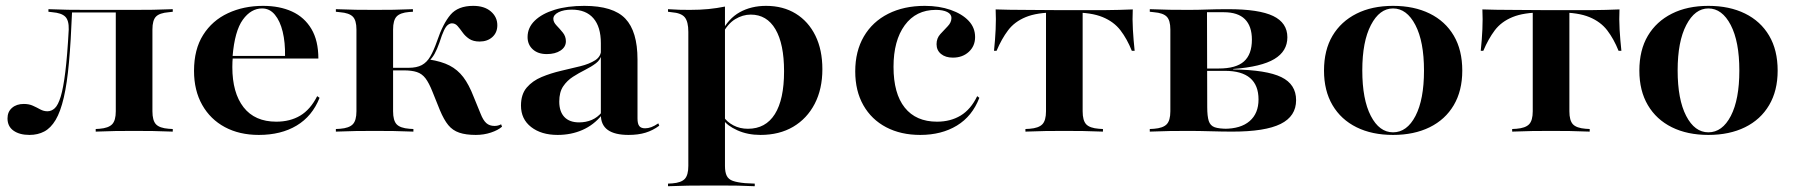

<svg xmlns="http://www.w3.org/2000/svg" viewBox="-20 -449 6134 655"><path d="M437.1 -2.4Q401.6 -2.4 373.4 -2Q345.2 -1.6 306.5 0V-8.9L319.4 -9.7Q350 -12.1 362.5 -25Q375 -37.9 375 -69.4V-208.9H500V-69.4Q500 -37.9 512.1 -25Q524.2 -12.1 555.6 -9.7L569.4 -8.9V0Q530.6 -1.6 501.6 -2Q472.6 -2.4 437.1 -2.4ZM80.6 11.3Q46.8 11.3 26.2 -3.2Q5.6 -17.7 5.6 -45.2Q5.6 -67.7 21 -81Q36.3 -94.4 61.3 -94.4Q79 -94.4 92.3 -88.3Q105.6 -82.3 117.3 -75.8Q129 -69.4 141.9 -69.4Q155.6 -69.4 166.9 -79.8Q178.2 -90.3 187.1 -119.4Q196 -148.4 202.8 -203.6Q209.7 -258.9 214.5 -348.4Q215.3 -379.8 202.4 -392.3Q189.5 -404.8 158.9 -407.3L145.2 -408.9V-417.7Q183.9 -416.1 212.5 -415.7Q241.1 -415.3 276.6 -415.3H283.1H437.1Q472.6 -415.3 501.6 -415.7Q530.6 -416.1 569.4 -417.7V-408.9L555.6 -407.3Q524.2 -404.8 512.1 -392.3Q500 -379.8 500 -348.4V-208.9H375V-408.9L377.4 -406.5H222.6L225.8 -408.1Q221.8 -308.1 215.3 -236.3Q208.9 -164.5 197.6 -116.1Q186.3 -67.7 169.8 -39.9Q153.2 -12.1 131 -0.4Q108.9 11.3 80.6 11.3Z M862.9 11.3Q796.8 11.3 747.2 -15.3Q697.6 -41.9 669.8 -91.1Q641.9 -140.3 641.9 -207.3Q641.9 -280.6 673 -329.8Q704 -379 757.7 -404Q811.3 -429 877.4 -429Q933.9 -429 976.2 -409.7Q1018.5 -390.3 1042.3 -350.4Q1066.1 -310.5 1066.1 -249.2H732.3L730.6 -258.1H952.4Q953.2 -304 944.4 -340.7Q935.5 -377.4 917.7 -398.8Q900 -420.2 874.2 -420.2Q836.3 -420.2 808.5 -381.9Q780.6 -343.5 773.4 -256.5L774.2 -254.8Q773.4 -246.8 773 -238.3Q772.6 -229.8 772.6 -220.2Q772.6 -132.3 810.9 -83.1Q849.2 -33.9 922.6 -33.9Q969.4 -33.9 1004 -54.4Q1038.7 -75 1062.1 -121L1070.2 -115.3Q1045.2 -52.4 991.9 -20.6Q938.7 11.3 862.9 11.3Z M1196 -208.9V-348.4Q1196 -379.8 1183.5 -392.3Q1171 -404.8 1140.3 -407.3L1125.8 -408.9V-417.7Q1165.3 -416.1 1194 -415.7Q1222.6 -415.3 1258.1 -415.3Q1293.5 -415.3 1322.2 -415.7Q1350.8 -416.1 1388.7 -417.7V-408.9L1375.8 -408.1Q1345.2 -405.6 1333.1 -392.7Q1321 -379.8 1321 -348.4V-208.9ZM1258.1 -2.4Q1222.6 -2.4 1194 -2Q1165.3 -1.6 1125.8 0V-8.9L1140.3 -9.7Q1171 -12.1 1183.5 -25Q1196 -37.9 1196 -69.4V-208.9H1321V-69.4Q1321 -37.9 1333.1 -25Q1345.2 -12.1 1376.6 -9.7L1390.3 -8.9V0Q1351.6 -1.6 1322.6 -2Q1293.5 -2.4 1258.1 -2.4ZM1603.2 11.3Q1569.4 11.3 1546.8 3.6Q1524.2 -4 1509.3 -22.2Q1494.4 -40.3 1480.6 -73.4L1455.6 -135.5Q1443.5 -166.1 1431.5 -181.9Q1419.4 -197.6 1402 -203.2Q1384.7 -208.9 1357.3 -208.9H1314.5V-217.7H1374.2Q1401.6 -217.7 1419 -227Q1436.3 -236.3 1448 -256.5Q1459.7 -276.6 1471 -308.9Q1491.1 -368.5 1516.9 -398.8Q1542.7 -429 1594.4 -429Q1632.3 -429 1654.4 -410.1Q1676.6 -391.1 1676.6 -362.9Q1676.6 -337.9 1659.7 -322.6Q1642.7 -307.3 1616.1 -307.3Q1594.4 -307.3 1580.6 -316.5Q1566.9 -325.8 1558.1 -338.3Q1549.2 -350.8 1541.1 -360.1Q1533.1 -369.4 1521.8 -369.4Q1515.3 -369.4 1508.5 -364.5Q1501.6 -359.7 1494.8 -345.6Q1487.9 -331.5 1479 -303.2Q1471 -280.6 1462.5 -265.3Q1454 -250 1441.9 -239.5L1444.4 -246Q1486.3 -239.5 1513.7 -225.4Q1541.1 -211.3 1560.5 -185.9Q1579.8 -160.5 1596 -118.5L1619.4 -61.3Q1628.2 -38.7 1639.1 -29Q1650 -19.4 1666.9 -19.4Q1679.8 -19.4 1689.5 -25L1692.7 -16.9Q1679 -4.8 1654.8 3.2Q1630.6 11.3 1603.2 11.3Z M2029.8 -208.9V-301.6Q2029.8 -357.3 2004.4 -386.7Q1979 -416.1 1930.6 -416.1Q1903.2 -416.1 1885.5 -407.3Q1867.7 -398.4 1867.7 -384.7Q1867.7 -373.4 1878.6 -362.1Q1889.5 -350.8 1900 -337.9Q1910.5 -325 1910.5 -308.1Q1910.5 -288.7 1892.3 -276.6Q1874.2 -264.5 1845.2 -264.5Q1815.3 -264.5 1797.6 -280.6Q1779.8 -296.8 1779.8 -322.6Q1779.8 -354.8 1804.4 -378.6Q1829 -402.4 1872.2 -415.7Q1915.3 -429 1973.4 -429Q2071.8 -429 2113.3 -385.5Q2154.8 -341.9 2154.8 -246V-208.9ZM1882.3 11.3Q1826.6 11.3 1791.9 -15.7Q1757.3 -42.7 1757.3 -88.7Q1757.3 -127.4 1777 -150.4Q1796.8 -173.4 1827.8 -186.3Q1858.9 -199.2 1893.5 -207.3Q1928.2 -215.3 1959.3 -223Q1990.3 -230.6 2010.5 -243.5Q2030.6 -256.5 2030.6 -279L2032.3 -263.7Q2029 -245.2 2012.9 -233.1Q1996.8 -221 1975.8 -210.5Q1954.8 -200 1934.7 -187.1Q1914.5 -174.2 1901.2 -154.4Q1887.9 -134.7 1887.9 -102.4Q1887.9 -68.5 1905.2 -50Q1922.6 -31.5 1955.6 -31.5Q1979 -31.5 1998.8 -39.9Q2018.5 -48.4 2033.1 -66.1V-56.5Q2005.6 -22.6 1966.9 -5.6Q1928.2 11.3 1882.3 11.3ZM2154.8 -45.2Q2154.8 -26.6 2160.9 -19Q2166.9 -11.3 2180.6 -11.3Q2191.1 -11.3 2202 -15.3Q2212.9 -19.4 2225.8 -28.2L2229 -20.2Q2207.3 -4 2182.3 3.6Q2157.3 11.3 2124.2 11.3Q2077.4 11.3 2053.6 -5.6Q2029.8 -22.6 2029.8 -57.3V-208.9H2154.8Z M2391.1 183.9Q2355.6 183.9 2327 184.3Q2298.4 184.7 2258.9 186.3V177.4L2273.4 176.6Q2304 174.2 2316.1 161.3Q2328.2 148.4 2328.2 116.9V-208.9H2453.2V116.9Q2453.2 138.7 2459.3 150.8Q2465.3 162.9 2480.2 168.1Q2495.2 173.4 2521.8 175.8L2554.8 177.4V186.3Q2522.6 184.7 2496.8 184.3Q2471 183.9 2446 183.9Q2421 183.9 2391.1 183.9ZM2593.5 -429Q2651.6 -429 2694.8 -402.4Q2737.9 -375.8 2761.7 -327.4Q2785.5 -279 2785.5 -212.9Q2785.5 -145.2 2759.3 -94.8Q2733.1 -44.4 2685.9 -16.5Q2638.7 11.3 2574.2 11.3Q2530.6 11.3 2495.6 -4.4Q2460.5 -20.2 2446.8 -41.1L2448.4 -50.8Q2459.7 -33.1 2481.9 -21.4Q2504 -9.7 2531.5 -9.7Q2591.9 -9.7 2623.4 -59.7Q2654.8 -109.7 2654.8 -205.6Q2654.8 -299.2 2625.4 -349.2Q2596 -399.2 2541.1 -399.2Q2513.7 -399.2 2487.9 -383.5Q2462.1 -367.7 2443.5 -331.5L2441.1 -338.7Q2464.5 -385.5 2503.6 -407.3Q2542.7 -429 2593.5 -429ZM2328.2 -208.9V-340.3Q2328.2 -375 2316.1 -389.9Q2304 -404.8 2271 -407.3L2258.9 -408.9V-417.7Q2283.1 -416.1 2298.4 -415.7Q2313.7 -415.3 2333.1 -415.3Q2367.7 -415.3 2396.8 -418.1Q2425.8 -421 2453.2 -426.6V-417.7V-208.9Z M3119.4 11.3Q3053.2 11.3 3003.2 -14.9Q2953.2 -41.1 2925.4 -89.9Q2897.6 -138.7 2897.6 -205.6Q2897.6 -274.2 2927 -324.6Q2956.5 -375 3010.1 -402Q3063.7 -429 3134.7 -429Q3183.9 -429 3223 -415.3Q3262.1 -401.6 3284.3 -378.2Q3306.5 -354.8 3306.5 -322.6Q3306.5 -291.9 3285.1 -272.2Q3263.7 -252.4 3230.6 -252.4Q3205.6 -252.4 3190.3 -264.9Q3175 -277.4 3175 -298.4Q3175 -318.5 3187.9 -332.7Q3200.8 -346.8 3213.3 -359.7Q3225.8 -372.6 3225.8 -387.9Q3225.8 -400.8 3211.3 -408.1Q3196.8 -415.3 3172.6 -415.3Q3104.8 -415.3 3066.5 -362.9Q3028.2 -310.5 3028.2 -221Q3028.2 -129.8 3066.5 -81.9Q3104.8 -33.9 3176.6 -33.9Q3222.6 -33.9 3257.3 -54.8Q3291.9 -75.8 3313.7 -121L3321 -115.3Q3296.8 -52.4 3244.4 -20.6Q3191.9 11.3 3119.4 11.3Z M3610.5 -2.4Q3575 -2.4 3546.4 -2Q3517.7 -1.6 3478.2 0V-8.9L3492.7 -9.7Q3523.4 -12.1 3535.9 -25Q3548.4 -37.9 3548.4 -69.4V-208.9H3673.4V-69.4Q3673.4 -37.9 3685.5 -25Q3697.6 -12.1 3729 -9.7L3742.7 -8.9V0Q3704 -1.6 3675 -2Q3646 -2.4 3610.5 -2.4ZM3581.5 -406.5Q3517.7 -406.5 3479.4 -390.7Q3441.1 -375 3419 -345.6Q3396.8 -316.1 3379.8 -275.8H3371Q3375 -313.7 3376.6 -348.8Q3378.2 -383.9 3376.6 -416.9Q3400 -416.1 3423 -415.7Q3446 -415.3 3469.4 -415.3L3581.5 -414.5H3639.5H3751.6Q3775 -414.5 3798 -415.3Q3821 -416.1 3844.4 -416.9Q3842.7 -383.9 3844.8 -348.4Q3846.8 -312.9 3850.8 -275.8H3841.1Q3825 -316.1 3802.4 -345.6Q3779.8 -375 3741.5 -390.7Q3703.2 -406.5 3639.5 -406.5ZM3548.4 -208.9V-409.7H3673.4V-208.9Z M4034.7 -2.4Q3999.2 -2.4 3970.6 -2Q3941.9 -1.6 3902.4 0V-8.9L3916.9 -9.7Q3947.6 -12.1 3960.1 -25Q3972.6 -37.9 3972.6 -69.4V-348.4Q3972.6 -379.8 3960.1 -392.3Q3947.6 -404.8 3916.9 -407.3L3902.4 -408.9V-417.7Q3941.9 -416.1 3970.6 -415.7Q3999.2 -415.3 4034.7 -415.3Q4066.9 -415.3 4098 -416.5Q4129 -417.7 4170.2 -417.7Q4275 -417.7 4323.4 -394.4Q4371.8 -371 4371.8 -321.8Q4371.8 -274.2 4327.4 -247.6Q4283.1 -221 4187.1 -213.7V-212.1Q4300.8 -210.5 4351.2 -185.9Q4401.6 -161.3 4401.6 -107.3Q4401.6 -52.4 4348.8 -26.2Q4296 0 4183.9 0Q4150 0 4110.1 -1.2Q4070.2 -2.4 4035.5 -2.4ZM4098.4 -83.9Q4098.4 -52.4 4103.6 -36.3Q4108.9 -20.2 4123.8 -14.9Q4138.7 -9.7 4168.5 -9.7H4156.5Q4212.9 -9.7 4243.1 -35.9Q4273.4 -62.1 4273.4 -109.7Q4273.4 -158.1 4244.8 -182.7Q4216.1 -207.3 4158.9 -207.3H4071.8V-215.3H4137.9Q4196.8 -215.3 4223.8 -239.5Q4250.8 -263.7 4250.8 -313.7Q4250.8 -359.7 4227 -383.5Q4203.2 -407.3 4154.8 -407.3H4095.2L4097.6 -408.9Z M4732.3 11.3Q4660.5 11.3 4607.7 -14.9Q4554.8 -41.1 4525.8 -90.3Q4496.8 -139.5 4496.8 -208.1Q4496.8 -278.2 4525.8 -327Q4554.8 -375.8 4607.7 -402.4Q4660.5 -429 4732.3 -429Q4804 -429 4857.3 -402.8Q4910.5 -376.6 4939.5 -327.4Q4968.5 -278.2 4968.5 -208.1Q4968.5 -139.5 4939.5 -90.3Q4910.5 -41.1 4857.3 -14.9Q4804 11.3 4732.3 11.3ZM4732.3 2.4Q4779.8 2.4 4808.9 -53.6Q4837.9 -109.7 4837.9 -208.1Q4837.9 -307.3 4808.5 -363.7Q4779 -420.2 4732.3 -420.2Q4686.3 -420.2 4656.9 -363.7Q4627.4 -307.3 4627.4 -208.9Q4627.4 -109.7 4656.5 -53.6Q4685.5 2.4 4732.3 2.4Z M5271 -2.4Q5235.5 -2.4 5206.9 -2Q5178.2 -1.6 5138.7 0V-8.9L5153.2 -9.7Q5183.9 -12.1 5196.4 -25Q5208.9 -37.9 5208.9 -69.4V-208.9H5333.9V-69.4Q5333.9 -37.9 5346 -25Q5358.1 -12.1 5389.5 -9.7L5403.2 -8.9V0Q5364.5 -1.6 5335.5 -2Q5306.5 -2.4 5271 -2.4ZM5241.9 -406.5Q5178.2 -406.5 5139.9 -390.7Q5101.6 -375 5079.4 -345.6Q5057.3 -316.1 5040.3 -275.8H5031.5Q5035.5 -313.7 5037.1 -348.8Q5038.7 -383.9 5037.1 -416.9Q5060.5 -416.1 5083.5 -415.7Q5106.5 -415.3 5129.8 -415.3L5241.9 -414.5H5300H5412.1Q5435.5 -414.5 5458.5 -415.3Q5481.5 -416.1 5504.8 -416.9Q5503.2 -383.9 5505.2 -348.4Q5507.3 -312.9 5511.3 -275.8H5501.6Q5485.5 -316.1 5462.9 -345.6Q5440.3 -375 5402 -390.7Q5363.7 -406.5 5300 -406.5ZM5208.9 -208.9V-409.7H5333.9V-208.9Z M5808.1 11.3Q5736.3 11.3 5683.5 -14.9Q5630.6 -41.1 5601.6 -90.3Q5572.6 -139.5 5572.6 -208.1Q5572.6 -278.2 5601.6 -327Q5630.6 -375.8 5683.5 -402.4Q5736.3 -429 5808.1 -429Q5879.8 -429 5933.1 -402.8Q5986.3 -376.6 6015.3 -327.4Q6044.4 -278.2 6044.4 -208.1Q6044.4 -139.5 6015.3 -90.3Q5986.3 -41.1 5933.1 -14.9Q5879.8 11.3 5808.1 11.3ZM5808.1 2.4Q5855.6 2.4 5884.7 -53.6Q5913.7 -109.7 5913.7 -208.1Q5913.7 -307.3 5884.3 -363.7Q5854.8 -420.2 5808.1 -420.2Q5762.1 -420.2 5732.7 -363.7Q5703.2 -307.3 5703.2 -208.9Q5703.2 -109.7 5732.3 -53.6Q5761.3 2.4 5808.1 2.4Z"/></svg>

Font: Playfair 144pt SemiExpanded ExtraBold
Style: Regular
Weight: 800
Width: 6
Designer: Claus Eggers Sørensen
Foundry: Claus Eggers Sørensen
Version: Version 2.203